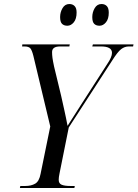

<svg xmlns="http://www.w3.org/2000/svg" viewBox="-20 -935 684 955"><path d="M79 0 81 -10H107Q135 -10 155 -21.5Q175 -33 182 -71L230 -306L146 -657Q139 -685 131 -694.5Q123 -704 101 -704H90L91 -714H327L325 -704H279Q239 -704 239 -676Q239 -662 241 -647Q243 -632 249 -604L284 -459Q291 -427 300 -387Q309 -347 316 -309Q331 -333 348 -359Q365 -385 385 -417L513 -616Q537 -651 537 -672Q537 -704 482 -704H439L442 -714H644L642 -704H621Q600 -704 582.5 -690.5Q565 -677 538 -634L322 -301L276 -72Q272 -53 272 -41Q272 -22 287 -16Q302 -10 328 -10H352L350 0ZM475 -807Q458 -807 448.5 -816.5Q439 -826 439 -850Q439 -874 451 -894.5Q463 -915 485 -915Q501 -915 511 -905Q521 -895 521 -872Q521 -841 507 -824Q493 -807 475 -807ZM315 -807Q298 -807 288.5 -816.5Q279 -826 279 -850Q279 -874 291 -894.5Q303 -915 325 -915Q341 -915 351 -905Q361 -895 361 -873Q361 -841 347 -824Q333 -807 315 -807Z"/></svg>

Font: Noto Serif Display Condensed
Style: Italic
Weight: 400
Width: 3
Italic angle: -12°
Designer: Monotype Design Team
Foundry: Monotype Imaging Inc.
Version: Version 2.009